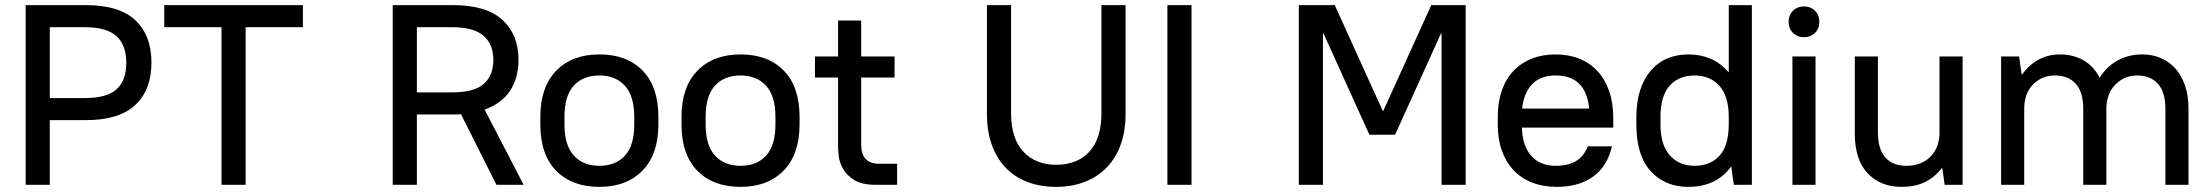

<svg xmlns="http://www.w3.org/2000/svg" viewBox="-20 -720 8616 748"><path d="M80 -700H315Q445 -700 507.5 -641Q570 -582 570 -476Q570 -370 507 -311Q444 -252 315 -252H174V0H80ZM174 -614V-338H310Q397 -338 434.5 -372.5Q472 -407 472 -476Q472 -544 434 -579Q396 -614 310 -614Z M843 -614H620V-700H1160V-614H937V0H843Z M1510 -700H1745Q1875 -700 1937.5 -642.5Q2000 -585 2000 -487Q2000 -417 1967.5 -367Q1935 -317 1868 -293L2020 0H1914L1776 -275Q1768 -274 1760.5 -274Q1753 -274 1745 -274H1604V0H1510ZM1740 -360Q1827 -360 1864.5 -393Q1902 -426 1902 -487Q1902 -547 1864 -580.5Q1826 -614 1740 -614H1604V-360Z M2315 8Q2208 8 2146.5 -55Q2085 -118 2085 -236V-264Q2085 -381 2147 -444.5Q2209 -508 2315 -508Q2422 -508 2483.5 -445Q2545 -382 2545 -264V-236Q2545 -119 2483 -55.5Q2421 8 2315 8ZM2315 -74Q2378 -74 2414.5 -113.5Q2451 -153 2451 -236V-264Q2451 -346 2414.5 -386Q2378 -426 2315 -426Q2252 -426 2215.5 -386.5Q2179 -347 2179 -264V-236Q2179 -154 2215.5 -114Q2252 -74 2315 -74Z M2865 8Q2758 8 2696.5 -55Q2635 -118 2635 -236V-264Q2635 -381 2697 -444.5Q2759 -508 2865 -508Q2972 -508 3033.5 -445Q3095 -382 3095 -264V-236Q3095 -119 3033 -55.5Q2971 8 2865 8ZM2865 -74Q2928 -74 2964.5 -113.5Q3001 -153 3001 -236V-264Q3001 -346 2964.5 -386Q2928 -426 2865 -426Q2802 -426 2765.5 -386.5Q2729 -347 2729 -264V-236Q2729 -154 2765.5 -114Q2802 -74 2865 -74Z M3392 0Q3337 0 3307.5 -19Q3278 -38 3264 -63Q3250 -88 3247.5 -112.5Q3245 -137 3245 -147V-418H3155V-500H3245V-640H3335V-500H3465V-418H3335V-157Q3335 -82 3405 -82H3475V0H3392Z M4095 8Q4033 8 3983 -11Q3933 -30 3898 -66.5Q3863 -103 3844 -155.5Q3825 -208 3825 -275V-700H3919V-280Q3919 -180 3967 -129Q4015 -78 4095 -78Q4176 -78 4223.5 -128.5Q4271 -179 4271 -280V-700H4365V-275Q4365 -209 4346 -156.5Q4327 -104 4291.5 -67.5Q4256 -31 4206 -11.5Q4156 8 4095 8Z M4528 -700H4622V0H4528Z M5040 -700H5180L5367 -288H5369L5556 -700H5690V0H5596V-590H5594L5415 -195H5315L5136 -590H5134V0H5040Z M6045 8Q5992 8 5949.5 -8.5Q5907 -25 5877 -56.5Q5847 -88 5831 -133Q5815 -178 5815 -236V-264Q5815 -322 5831 -367.5Q5847 -413 5876.5 -444Q5906 -475 5947.5 -491.5Q5989 -508 6040 -508Q6091 -508 6132.5 -491.5Q6174 -475 6203.5 -443Q6233 -411 6249 -365Q6265 -319 6265 -259V-223H5909Q5911 -152 5945.5 -113Q5980 -74 6040 -74Q6088 -74 6119 -92Q6150 -110 6166 -150H6260Q6242 -72 6186.5 -32Q6131 8 6045 8ZM6040 -426Q5983 -426 5950 -393Q5917 -360 5910 -297H6171Q6159 -426 6040 -426Z M6557 8Q6467 8 6411 -53Q6355 -114 6355 -236V-264Q6355 -324 6370 -369.5Q6385 -415 6412 -446Q6439 -477 6476 -492.5Q6513 -508 6557 -508Q6654 -508 6713 -440H6715V-700H6805V0H6735Q6734 -5 6732.5 -15Q6731 -25 6729.5 -35.5Q6728 -46 6727 -55.5Q6726 -65 6725 -70H6723Q6666 8 6557 8ZM6582 -74Q6643 -74 6679 -113.5Q6715 -153 6715 -236V-264Q6715 -345 6678.5 -385.5Q6642 -426 6582 -426Q6521 -426 6485 -386.5Q6449 -347 6449 -264V-236Q6449 -155 6485.5 -114.5Q6522 -74 6582 -74Z M6963 -500H7053V0H6963ZM7008 -575Q6982 -575 6965 -592Q6948 -609 6948 -635Q6948 -661 6965 -678Q6982 -695 7008 -695Q7034 -695 7051 -678Q7068 -661 7068 -635Q7068 -609 7051 -592Q7034 -575 7008 -575Z M7388 8Q7306 8 7256 -45Q7206 -98 7206 -200V-500H7296V-205Q7296 -138 7325.5 -106Q7355 -74 7406 -74Q7465 -74 7500.5 -109.5Q7536 -145 7536 -205V-500H7626V0H7556L7547 -65H7545Q7515 -27 7477 -9.5Q7439 8 7388 8Z M7776 -500H7846L7856 -430H7858Q7915 -508 8006 -508Q8057 -508 8097 -485Q8137 -462 8160 -417Q8186 -460 8229 -484Q8272 -508 8326 -508Q8365 -508 8398 -494Q8431 -480 8455 -453Q8479 -426 8492.5 -386.5Q8506 -347 8506 -295V0H8416V-295Q8416 -362 8386.5 -394Q8357 -426 8306 -426Q8280 -426 8258.5 -416.5Q8237 -407 8220.5 -390Q8204 -373 8195 -349Q8186 -325 8186 -295V0H8096V-295Q8096 -362 8066.5 -394Q8037 -426 7986 -426Q7935 -426 7900.5 -391Q7866 -356 7866 -295V0H7776Z"/></svg>

Font: PT Root UI Medium
Style: Regular
Weight: 500
Designer: Vitaly Kuzmin
Foundry: ParaType Ltd.
Version: Version 2.001G